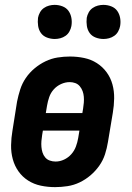

<svg xmlns="http://www.w3.org/2000/svg" viewBox="-20 -760 540 788"><path d="M206 8Q176 8 147.5 2Q119 -4 95.5 -19Q72 -34 56 -56.5Q40 -79 32.5 -106.5Q25 -134 25.5 -164Q26 -194 31 -223L50 -343Q55 -368 63 -393Q71 -418 86 -440Q101 -462 122 -479.5Q143 -497 167 -508.5Q191 -520 216.5 -524Q242 -528 267 -528Q297 -528 325.5 -522Q354 -516 377.5 -501Q401 -486 417.5 -463.5Q434 -441 441.5 -413.5Q449 -386 448.5 -356Q448 -326 443 -297L423 -177Q419 -152 411 -127Q403 -102 387.5 -80Q372 -58 351.5 -40.5Q331 -23 307 -11.5Q283 0 257 4Q231 8 206 8ZM168 -296H318L321 -314Q323 -326 324 -338.5Q325 -351 324 -363Q323 -375 319 -386Q315 -397 307.5 -406Q300 -415 289 -419Q278 -423 266 -423Q248 -423 230.5 -415Q213 -407 200.5 -393Q188 -379 182 -361.5Q176 -344 173 -326ZM208 -97Q226 -97 243 -105Q260 -113 272.5 -127Q285 -141 291.5 -158.5Q298 -176 301 -194L306 -224H156L153 -206Q151 -194 150 -181.5Q149 -169 150 -157Q151 -145 154.5 -134Q158 -123 165.5 -114Q173 -105 184.5 -101Q196 -97 208 -97ZM405 -600Q388 -600 372.5 -606Q357 -612 348 -624.5Q339 -637 336.5 -653.5Q334 -670 336 -687Q338 -698 344 -709Q350 -720 360 -727Q370 -734 381.5 -737Q393 -740 404 -740Q421 -740 436.5 -734Q452 -728 461 -715.5Q470 -703 473 -686.5Q476 -670 473 -653Q471 -642 465 -631Q459 -620 449 -613Q439 -606 427.5 -603Q416 -600 405 -600ZM205 -600Q188 -600 172.5 -606Q157 -612 148 -624.5Q139 -637 136.5 -653.5Q134 -670 136 -687Q138 -698 144 -709Q150 -720 160 -727Q170 -734 181.5 -737Q193 -740 204 -740Q221 -740 236.5 -734Q252 -728 261 -715.5Q270 -703 273 -686.5Q276 -670 273 -653Q271 -642 265 -631Q259 -620 249 -613Q239 -606 227.5 -603Q216 -600 205 -600Z"/></svg>

Font: Iosevka Curly Extrabold
Style: Italic
Weight: 800
Italic angle: -9°
Monospace: yes
Designer: Belleve Invis
Foundry: Belleve Invis
Version: Version 22.1.2; ttfautohint (v1.8.4)